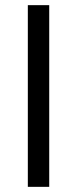

<svg xmlns="http://www.w3.org/2000/svg" viewBox="-20 -725 299 745"><path d="M88 0V-705H171V0Z"/></svg>

Font: Mulish
Style: Regular
Weight: 400
Designer: Vernon Adams
Foundry: Vernon Adams
Version: Version 3.603; ttfautohint (v1.8.3)